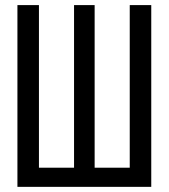

<svg xmlns="http://www.w3.org/2000/svg" viewBox="-20 -726 655 746"><path d="M567.7 -706.2V0H47.7V-706.2H131.3V-74.4H267.7V-706.2H347.7V-74.4H484.1V-706.2Z"/></svg>

Font: FiraCode Nerd Font Mono
Style: Regular
Weight: 400
Monospace: yes
Designer: Carrois Corporate, Edenspiekermann AG, Nikita Prokopov
Foundry: Carrois Corporate, Edenspiekermann AG, Nikita Prokopov
Version: Version 6.002;Nerd Fonts 3.4.0